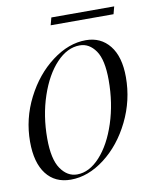

<svg xmlns="http://www.w3.org/2000/svg" viewBox="-76 -689 596 758"><g transform="rotate(-10 222.5 -310.0)"><path d="M147 12Q84 12 49 -33.5Q14 -79 14 -163Q14 -255 56 -337.5Q98 -420 164.5 -470Q231 -520 300 -520Q360 -520 395.5 -475.5Q431 -431 431 -349Q431 -256 390 -172.5Q349 -89 283 -38.5Q217 12 147 12ZM175 -4Q224 -4 267 -51Q310 -98 336 -177.5Q362 -257 362 -349Q362 -431 336.5 -467.5Q311 -504 273 -504Q223 -504 179.5 -458Q136 -412 109.5 -333.5Q83 -255 83 -164Q83 -81 109.5 -42.5Q136 -4 175 -4ZM434 -632 426 -602H174L182 -632Z"/></g></svg>

Font: Nyght Serif Light Italic
Style: Regular
Weight: 300
Italic angle: -16°
Designer: Maksym Kobuzan
Version: Version 0.410